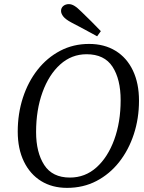

<svg xmlns="http://www.w3.org/2000/svg" viewBox="-20 -897 700 931"><path d="M305 14Q233 14 179.5 -19Q126 -52 96 -113.5Q66 -175 66 -259Q66 -346 91 -423Q116 -500 162 -558.5Q208 -617 271.5 -650.5Q335 -684 412 -684Q486 -684 540.5 -650.5Q595 -617 624.5 -555Q654 -493 654 -409Q654 -323 629 -246.5Q604 -170 558 -111.5Q512 -53 448 -19.5Q384 14 305 14ZM319 -36Q393 -36 448 -85.5Q503 -135 534 -220Q565 -305 565 -411Q565 -513 525.5 -573.5Q486 -634 400 -634Q327 -634 272 -584.5Q217 -535 186 -449.5Q155 -364 155 -257Q155 -158 194.5 -97Q234 -36 319 -36ZM469 -746 451 -721Q420 -738 388.5 -755Q357 -772 326 -788Q298 -803 287 -817Q276 -831 276 -844Q276 -859 287 -868Q298 -877 314 -877Q327 -877 341 -868.5Q355 -860 376 -839Q424 -793 469 -746Z"/></svg>

Font: Source Serif Pro
Style: Italic
Weight: 400
Italic angle: -12°
Designer: Frank Grießhammer
Foundry: Adobe Systems Incorporated
Version: Version 3.001;hotconv 1.0.111;makeotfexe 2.5.65597